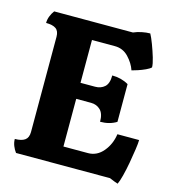

<svg xmlns="http://www.w3.org/2000/svg" viewBox="-109 -807 832 914"><g transform="rotate(15 307.5 -349.5)"><path d="M554 16Q548 14 539 11Q530 8 512 0H49Q39 -13 32.5 -29.5Q26 -46 26 -63Q59 -63 75.5 -75Q92 -87 92 -115V-584Q92 -612 76 -623.5Q60 -635 27 -635Q27 -652 33.5 -668.5Q40 -685 50 -698H438Q456 -706 478 -710.5Q500 -715 519 -715Q528 -699 539.5 -668.5Q551 -638 560 -608Q569 -578 569 -561Q561 -553 543.5 -545Q526 -537 508 -531Q490 -525 478 -522Q467 -555 439.5 -584Q412 -613 372 -613H259V-402H331Q359 -402 377.5 -418.5Q396 -435 396 -475Q441 -475 477 -454V-268Q443 -247 397 -247Q397 -287 378.5 -305Q360 -323 332 -323H259V-88H380Q424 -88 454.5 -124.5Q485 -161 492 -211H599Q599 -196 594.5 -164.5Q590 -133 583.5 -96.5Q577 -60 569 -29Q561 2 554 16Z"/></g></svg>

Font: Calistoga
Style: Regular
Weight: 400
Designer: Yvonne Schuttler, Eben Sorkin
Foundry: www.sorkintype.com
Version: Version 1.010; ttfautohint (v1.8.4.7-5d5b)